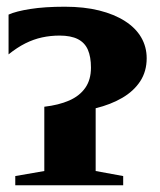

<svg xmlns="http://www.w3.org/2000/svg" viewBox="-20 -552 476 572"><path d="M25.5 0V-27.5L112 -42.5V-234Q155 -239 186 -252.5Q217 -266 234 -290.2Q251 -314.5 251 -350.5Q251 -382.5 241.8 -403.8Q232.5 -425 211.8 -435.5Q191 -446 157.5 -446Q130.5 -446 105.2 -440.5Q80 -435 55.5 -422.8Q31 -410.5 5.5 -390V-508.5Q27.5 -518.5 70.2 -525.2Q113 -532 173 -532Q230.5 -532 275.5 -520.8Q320.5 -509.5 352.2 -489.2Q384 -469 400.5 -440.8Q417 -412.5 417 -378.5Q417 -339.5 397.8 -310Q378.5 -280.5 344.2 -260.5Q310 -240.5 265 -229.5V-42.5L347 -27.5V0Z"/></svg>

Font: Merriweather 120pt ExtraBold
Style: Regular
Weight: 800
Version: Version 2.100